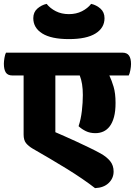

<svg xmlns="http://www.w3.org/2000/svg" viewBox="-65 -892 697 992"><path d="M567 -620Q591 -620 601.5 -605Q612 -590 612 -561Q612 -548 608.5 -529.5Q605 -511 600 -502H500Q512 -477 522 -443.5Q532 -410 532 -360Q532 -317 524 -287.5Q516 -258 502 -239.5Q488 -221 469 -212.5Q450 -204 428 -204Q400 -204 378.5 -214.5Q357 -225 341 -240Q353 -276 358 -319Q363 -362 363 -401Q363 -432 359 -457Q355 -482 347 -502H221V-209Q239 -201 268 -188.5Q297 -176 329 -161Q361 -146 394.5 -130Q428 -114 455 -99Q487 -81 504.5 -59Q522 -37 522 -6Q522 29 496.5 53.5Q471 78 426 80Q398 58 360 32Q322 6 279 -20.5Q236 -47 191 -73.5Q146 -100 104 -124Q82 -137 69.5 -152.5Q57 -168 57 -197V-502H0Q-25 -502 -35 -517.5Q-45 -533 -45 -563Q-45 -575 -42 -593Q-39 -611 -34 -620ZM291 -819Q329 -819 358.5 -834Q388 -849 406 -872Q433 -866 454 -847.5Q475 -829 475 -798Q475 -748 428.5 -719Q382 -690 291 -690Q200 -690 153.5 -719Q107 -748 107 -798Q107 -829 128 -847.5Q149 -866 176 -872Q194 -849 223.5 -834Q253 -819 291 -819Z"/></svg>

Font: Baloo
Style: Regular
Weight: 400
Designer: Sarang Kulkarni and Ek Type
Foundry: Ek Type
Version: Version 1.443;PS 1.000;hotconv 16.6.51;makeotf.lib2.5.65220;